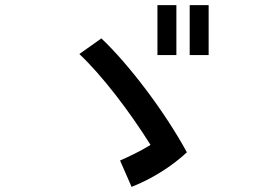

<svg xmlns="http://www.w3.org/2000/svg" viewBox="-20 -785 1040 750"><path d="M376 -635 290 -574C378 -491 484 -353 568 -219C528 -194 485 -174 449 -158L494 -55C573 -86 651 -135 710 -190C623 -350 482 -535 376 -635ZM595 -570H669V-765H595ZM721 -570H795V-765H721Z"/></svg>

Font: KT Kiyosuna Sans Bold
Style: Regular
Weight: 700
Designer: [Zen Kaku Gothic] Yoshimichi Ohira
Version: Version 1.010;Glyphs 3.1.2 (3151)